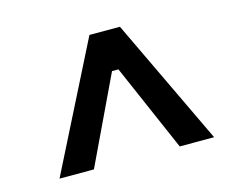

<svg xmlns="http://www.w3.org/2000/svg" viewBox="-62 -784 625 523"><g transform="rotate(-15 250.5 -522.5)"><path d="M47 -344H144L261 -590H279L386 -344H483L313 -701H227Z"/></g></svg>

Font: Fixel Text 20240404 Medium
Style: Italic
Weight: 500
Width: 4
Italic angle: -10°
Designer: AlfaBravo + MacPaw
Foundry: Kyrylo Tkachov, Marchela Mozhyna, Serhii Makarenko, Maria Weinstein, Zakhar Kryvoshyya
Version: Version 1.211;Glyphs 3.2 (3225)